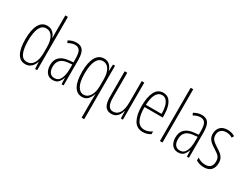

<svg xmlns="http://www.w3.org/2000/svg" viewBox="-81 -1449 3074 2372"><g transform="rotate(30 1456.5 -263.0)"><path d="M196 10Q121 10 83 -58.5Q45 -127 45 -258Q45 -396 85 -467.5Q125 -539 198 -539Q251 -539 283 -507Q315 -475 326 -437H328Q327 -456 326.5 -473Q326 -490 326 -506V-760H363V0H334L328 -98H326Q318 -72 302 -47Q286 -22 259.5 -6Q233 10 196 10ZM201 -24Q261 -24 293.5 -78.5Q326 -133 326 -226V-307Q326 -398 294 -451Q262 -504 203 -504Q144 -504 114 -441.5Q84 -379 84 -258Q84 -147 111.5 -85.5Q139 -24 201 -24Z M616 -539Q682 -539 711 -497Q740 -455 740 -359V0H711L708 -89H706Q694 -51 668 -20.5Q642 10 588 10Q546 10 520 -10.5Q494 -31 481.5 -63.5Q469 -96 469 -133Q469 -212 514 -253Q559 -294 642 -302L703 -308V-356Q703 -440 682 -473Q661 -506 614 -506Q595 -506 570.5 -499Q546 -492 518 -476L504 -506Q558 -539 616 -539ZM644 -272Q507 -258 507 -134Q507 -79 530 -50Q553 -21 594 -21Q653 -21 678.5 -75.5Q704 -130 704 -218V-278Z M1132 -20Q1132 -33 1133 -56Q1134 -79 1135 -103H1132Q1116 -52 1085.5 -21Q1055 10 1006 10Q932 10 892.5 -58.5Q853 -127 853 -260Q853 -394 893.5 -466.5Q934 -539 1010 -539Q1060 -539 1090.5 -509.5Q1121 -480 1133 -435H1135L1140 -529H1169V234H1132ZM1010 -24Q1065 -24 1098.5 -78.5Q1132 -133 1132 -220V-312Q1132 -402 1100.5 -453Q1069 -504 1014 -504Q953 -504 922 -440Q891 -376 891 -260Q891 -138 924 -81Q957 -24 1010 -24Z M1586 -529V0H1557L1554 -104H1551Q1543 -75 1528 -49Q1513 -23 1487.5 -6.5Q1462 10 1423 10Q1362 10 1334 -34Q1306 -78 1306 -165V-529H1343V-174Q1343 -96 1365 -60.5Q1387 -25 1428 -25Q1485 -25 1517 -75.5Q1549 -126 1549 -233V-529Z M1855 -539Q1908 -539 1939.5 -505.5Q1971 -472 1985 -418Q1999 -364 1999 -303V-269H1739Q1739 -149 1773 -86.5Q1807 -24 1876 -24Q1929 -24 1982 -61V-22Q1960 -8 1932.5 1Q1905 10 1874 10Q1784 10 1743 -64.5Q1702 -139 1702 -264Q1702 -391 1739.5 -465Q1777 -539 1855 -539ZM1855 -506Q1805 -506 1775 -455.5Q1745 -405 1740 -301H1964Q1965 -357 1954 -403.5Q1943 -450 1918.5 -478Q1894 -506 1855 -506Z M2151 0H2114V-760H2151Z M2404 -539Q2470 -539 2499 -497Q2528 -455 2528 -359V0H2499L2496 -89H2494Q2482 -51 2456 -20.5Q2430 10 2376 10Q2334 10 2308 -10.5Q2282 -31 2269.5 -63.5Q2257 -96 2257 -133Q2257 -212 2302 -253Q2347 -294 2430 -302L2491 -308V-356Q2491 -440 2470 -473Q2449 -506 2402 -506Q2383 -506 2358.5 -499Q2334 -492 2306 -476L2292 -506Q2346 -539 2404 -539ZM2432 -272Q2295 -258 2295 -134Q2295 -79 2318 -50Q2341 -21 2382 -21Q2441 -21 2466.5 -75.5Q2492 -130 2492 -218V-278Z M2880 -127Q2880 -64 2846 -27Q2812 10 2745 10Q2708 10 2679 0.5Q2650 -9 2631 -21V-63Q2653 -46 2682.5 -36Q2712 -26 2744 -26Q2793 -26 2817.5 -53Q2842 -80 2842 -128Q2842 -160 2831.5 -181Q2821 -202 2800.5 -217.5Q2780 -233 2751 -252Q2717 -272 2690.5 -293Q2664 -314 2649 -341Q2634 -368 2634 -408Q2634 -463 2668.5 -501Q2703 -539 2773 -539Q2833 -539 2877 -510L2861 -479Q2824 -505 2772 -505Q2726 -505 2698 -479.5Q2670 -454 2670 -407Q2670 -366 2693.5 -340.5Q2717 -315 2765 -285Q2798 -265 2824 -245Q2850 -225 2865 -197.5Q2880 -170 2880 -127Z"/></g></svg>

Font: Noto Sans Arabic ExtCond ExtLt
Style: Regular
Weight: 200
Width: 2
Designer: Monotype Design Team, Nadine Chahine, Nizar Qandah and Khaled Hosny
Foundry: Monotype Imaging Inc.
Version: Version 2.012; ttfautohint (v1.8.4.7-5d5b)